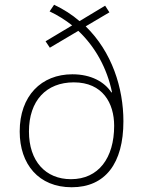

<svg xmlns="http://www.w3.org/2000/svg" viewBox="-20 -779 603 809"><path d="M282 10C424 10 500 -91 500 -268C500 -408 452 -560 341 -668L441 -727L423 -755L315 -690C284 -717 248 -740 208 -759L189 -731C223 -715 255 -695 284 -672L172 -605L190 -578L310 -649C381 -582 431 -492 452 -390H449C420 -434 364 -466 285 -466C154 -466 63 -375 63 -225C63 -87 143 10 282 10ZM279 -24C172 -24 102 -100 102 -225C102 -355 175 -432 291 -432C413 -432 461 -344 461 -249C461 -113 395 -24 279 -24Z"/></svg>

Font: Noto Sans Mono SemiCondensed ExtraLight
Style: Regular
Weight: 200
Width: 4
Designer: Monotype Design Team
Foundry: Monotype Imaging Inc.
Version: Version 2.014